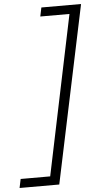

<svg xmlns="http://www.w3.org/2000/svg" viewBox="-114 -831 542 1036"><g transform="rotate(-5 157.5 -313.0)"><path d="M164 167H-51L-41 119H119L299 -745H141L151 -793H366Z"/></g></svg>

Font: Mona Sans Light
Style: Italic
Weight: 300
Italic angle: -11.7°
Designer: Deni Anggara
Foundry: GitHub
Version: Version 2.000